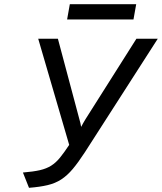

<svg xmlns="http://www.w3.org/2000/svg" viewBox="-20 -885 774 917"><path d="M118.5 12 89.5 -61Q138.5 -65 170.2 -72.2Q202 -79.5 224.5 -93.8Q247 -108 266.5 -132Q286 -156 310.5 -193L162.5 -700H256.5L359.5 -314Q362 -306 364 -297Q366 -288 367.5 -279Q372 -288 378 -298.2Q384 -308.5 388.5 -316L631.5 -700H733.5L385.5 -158Q354 -109.5 327.5 -78Q301 -46.5 272.5 -28Q244 -9.5 207.2 -0.8Q170.5 8 118.5 12ZM300.5 -792 313.5 -865H630.5L617.5 -792Z"/></svg>

Font: Overpass
Style: Italic
Weight: 400
Italic angle: -10°
Designer: Delve Withrington, Dave Bailey, Thomas Jockin
Foundry: Delve Fonts LLC
Version: Version 4.000